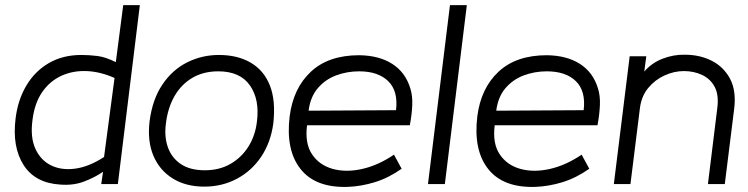

<svg xmlns="http://www.w3.org/2000/svg" viewBox="-20 -720 2927 751"><path d="M216 2Q117 -4 72 -75Q27 -146 41 -257Q50 -330 83.5 -386Q117 -442 171.5 -473.5Q226 -505 298 -505Q329 -505 361 -501Q393 -497 433 -477L462 -700H527L441 0H376L383 -48Q351 -26 309 -10Q267 6 216 2ZM387 -106 428 -415Q372 -440 318 -442Q264 -444 219 -423Q174 -402 144.5 -359Q115 -316 107 -250Q98 -183 118.5 -138Q139 -93 180 -73Q221 -53 275 -60.5Q329 -68 387 -106Z M779 10Q707 10 655.5 -22Q604 -54 580 -111Q556 -168 565 -245Q576 -331 615 -389Q654 -447 712 -476Q770 -505 836 -505Q909 -505 960.5 -475Q1012 -445 1035.5 -386Q1059 -327 1049 -237Q1039 -163 1002 -107.5Q965 -52 907 -21Q849 10 779 10ZM781 -54Q839 -54 882.5 -79.5Q926 -105 952.5 -148Q979 -191 985 -245Q996 -331 957.5 -386Q919 -441 834 -441Q775 -441 731.5 -415Q688 -389 662 -343Q636 -297 629 -237Q622 -186 636.5 -144.5Q651 -103 687 -78.5Q723 -54 781 -54Z M1583 -230H1181Q1172 -159 1200.5 -116.5Q1229 -74 1281 -59.5Q1333 -45 1396 -59Q1459 -73 1521 -115L1551 -60Q1500 -24 1446.5 -7.5Q1393 9 1340 11Q1214 15 1155.5 -59Q1097 -133 1113 -265Q1127 -375 1196 -439.5Q1265 -504 1385 -504Q1463 -503 1514.5 -470Q1566 -437 1585 -374Q1594 -346 1592.5 -309Q1591 -272 1583 -230ZM1385 -441Q1337 -441 1294.5 -425Q1252 -409 1223 -375Q1194 -341 1187 -287L1529 -289Q1538 -364 1498.5 -402.5Q1459 -441 1385 -441Z M1720 0H1654L1740 -700H1806Z M2317 -230H1915Q1906 -159 1934.5 -116.5Q1963 -74 2015 -59.5Q2067 -45 2130 -59Q2193 -73 2255 -115L2285 -60Q2234 -24 2180.5 -7.5Q2127 9 2074 11Q1948 15 1889.5 -59Q1831 -133 1847 -265Q1861 -375 1930 -439.5Q1999 -504 2119 -504Q2197 -503 2248.5 -470Q2300 -437 2319 -374Q2328 -346 2326.5 -309Q2325 -272 2317 -230ZM2119 -441Q2071 -441 2028.5 -425Q1986 -409 1957 -375Q1928 -341 1921 -287L2263 -289Q2272 -364 2232.5 -402.5Q2193 -441 2119 -441Z M2815 0H2749L2786 -300Q2792 -351 2774.5 -382Q2757 -413 2725 -427.5Q2693 -442 2655 -442Q2617 -442 2579.5 -425Q2542 -408 2515.5 -376Q2489 -344 2483 -297L2446 0H2381L2443 -500H2508L2500 -440Q2529 -474 2572 -490.5Q2615 -507 2659 -506Q2717 -506 2763.5 -482.5Q2810 -459 2835 -413Q2860 -367 2852 -297Z"/></svg>

Font: Kulim Park Light
Style: Italic
Weight: 300
Italic angle: -8°
Designer: Noponies / Dale Sattler
Foundry: Noponies
Version: Version 1.000; ttfautohint (v1.8.3)